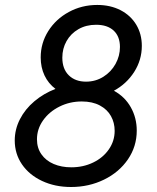

<svg xmlns="http://www.w3.org/2000/svg" viewBox="-20 -748 636 776"><path d="M39.6 -180.2Q39.6 -225.1 60.5 -266.1Q81.5 -307.1 118.9 -338.6Q156.2 -370.1 204.1 -388.7Q175.3 -410.6 159.9 -443.1Q144.5 -475.6 144.5 -516.1Q144.5 -573.7 175 -622.3Q205.6 -670.9 258.1 -699.5Q310.5 -728 373 -728Q426.3 -728 467.3 -706.8Q508.3 -685.5 530.8 -647.9Q553.2 -610.4 553.2 -562.5Q553.2 -505.9 522.5 -457.5Q491.7 -409.2 440.4 -381.3Q484.9 -356.9 508.8 -314.2Q532.7 -271.5 532.7 -220.2Q532.7 -156.2 497.1 -104Q461.4 -51.8 400.4 -22Q339.4 7.8 267.1 7.8Q202.1 7.8 150.1 -16.6Q98.1 -41 68.8 -83.7Q39.6 -126.5 39.6 -180.2ZM443.4 -219.2Q443.4 -252 428.5 -278.8Q413.6 -305.7 383.5 -321.8Q353.5 -337.9 310.5 -337.9Q261.7 -337.9 220.2 -317.1Q178.7 -296.4 154.1 -261.5Q129.4 -226.6 129.4 -185.1Q129.4 -149.9 147.5 -124.3Q165.5 -98.6 197 -85.2Q228.5 -71.8 268.1 -71.8Q316.4 -71.8 356.4 -91.1Q396.5 -110.4 419.9 -144.3Q443.4 -178.2 443.4 -219.2ZM464.8 -558.1Q464.8 -600.6 439.5 -624.3Q414.1 -647.9 368.2 -647.9Q328.1 -647.9 297.1 -630.1Q266.1 -612.3 249 -582Q231.9 -551.8 231.9 -515.1Q231.9 -469.2 258.1 -443.6Q284.2 -418 327.6 -418Q366.2 -418 397.7 -437.7Q429.2 -457.5 447 -489.7Q464.8 -522 464.8 -558.1Z"/></svg>

Font: Reddit Sans Chocolate
Style: Italic
Weight: 400
Italic angle: -11.25°
Designer: Stephen Hutchings
Version: Version 1.013